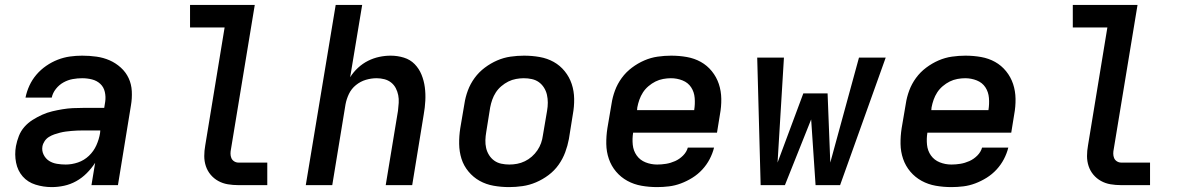

<svg xmlns="http://www.w3.org/2000/svg" viewBox="-20 -755 4840 783"><path d="M191 8Q157 8 125 -2Q93 -12 72.5 -35.5Q52 -59 45.5 -92Q39 -125 45 -159Q49 -180 57 -200.5Q65 -221 79.5 -237.5Q94 -254 113 -266Q132 -278 152 -287Q172 -296 193 -301Q214 -306 235 -309.5Q256 -313 276.5 -314Q297 -315 318 -315H405L409 -340Q412 -360 407.5 -380Q403 -400 389 -413Q375 -426 355.5 -431Q336 -436 315 -436Q296 -436 276.5 -432.5Q257 -429 239 -419Q221 -409 208 -392.5Q195 -376 191 -357H84Q89 -382 100 -406Q111 -430 128.5 -450.5Q146 -471 168.5 -486.5Q191 -502 215.5 -511.5Q240 -521 265 -524.5Q290 -528 315 -528Q345 -528 373.5 -524Q402 -520 427 -509Q452 -498 472.5 -479.5Q493 -461 504.5 -436.5Q516 -412 517.5 -383Q519 -354 514 -325L461 0H353L368 -91Q368 -91 368 -91Q368 -91 368 -91Q368 -91 368 -91Q368 -91 368 -91Q353 -68 333.5 -48.5Q314 -29 290.5 -16Q267 -3 241.5 2.5Q216 8 191 8ZM248 -84Q273 -84 298 -92.5Q323 -101 342.5 -119.5Q362 -138 373 -162.5Q384 -187 388 -212L389 -223H318Q306 -223 294.5 -222.5Q283 -222 271.5 -221Q260 -220 248.5 -218.5Q237 -217 225 -214Q213 -211 201.5 -207Q190 -203 179.5 -196.5Q169 -190 162 -179.5Q155 -169 153 -158Q150 -140 158 -124Q166 -108 180 -99Q194 -90 212 -87Q230 -84 248 -84Z M952 0Q930 0 909 -3.5Q888 -7 870 -17Q852 -27 839 -42.5Q826 -58 819.5 -77.5Q813 -97 813 -118.5Q813 -140 817 -162L896 -643H755V-735H1019L922 -147Q920 -138 920 -128.5Q920 -119 923.5 -110.5Q927 -102 935 -97Q943 -92 952 -92H1070V0Z M1227 0 1349 -735H1457L1408 -440Q1421 -461 1440 -478.5Q1459 -496 1481 -507Q1503 -518 1526.5 -523Q1550 -528 1573 -528Q1601 -528 1627 -520Q1653 -512 1671 -493.5Q1689 -475 1699 -450.5Q1709 -426 1712.5 -399Q1716 -372 1714.5 -344Q1713 -316 1708 -288L1661 0H1553L1603 -303Q1605 -319 1606 -335.5Q1607 -352 1604 -367Q1601 -382 1594 -395.5Q1587 -409 1575 -418.5Q1563 -428 1547.5 -432Q1532 -436 1516 -436Q1494 -436 1472 -429.5Q1450 -423 1431.5 -408Q1413 -393 1403 -372Q1393 -351 1389 -329L1335 0Z M2056 8Q2024 8 1993 2.5Q1962 -3 1936 -17.5Q1910 -32 1890.5 -55.5Q1871 -79 1862 -107.5Q1853 -136 1852.5 -168Q1852 -200 1857 -232L1874 -332Q1878 -359 1888 -386Q1898 -413 1915.5 -437Q1933 -461 1957 -479Q1981 -497 2007.5 -508.5Q2034 -520 2062 -524Q2090 -528 2117 -528Q2150 -528 2181 -522.5Q2212 -517 2238 -502.5Q2264 -488 2283 -464.5Q2302 -441 2311.5 -412.5Q2321 -384 2321.5 -352Q2322 -320 2316 -288L2300 -188Q2295 -161 2285 -134Q2275 -107 2258 -83Q2241 -59 2217 -41Q2193 -23 2166 -11.5Q2139 0 2111 4Q2083 8 2056 8ZM2057 -84Q2073 -84 2089 -87Q2105 -90 2120.5 -97.5Q2136 -105 2149 -116.5Q2162 -128 2171.5 -142Q2181 -156 2186.5 -171.5Q2192 -187 2194 -203L2211 -303Q2214 -320 2214 -336.5Q2214 -353 2210.5 -368.5Q2207 -384 2198.5 -397.5Q2190 -411 2177.5 -420Q2165 -429 2149 -432.5Q2133 -436 2116 -436Q2101 -436 2084.5 -433Q2068 -430 2053 -422.5Q2038 -415 2024.5 -403.5Q2011 -392 2002 -378Q1993 -364 1987.5 -348.5Q1982 -333 1979 -317L1963 -217Q1960 -200 1959.5 -183.5Q1959 -167 1962.5 -151.5Q1966 -136 1974.5 -122.5Q1983 -109 1995.5 -100Q2008 -91 2024 -87.5Q2040 -84 2057 -84Z M2660 8Q2627 8 2596 2.5Q2565 -3 2538.5 -17.5Q2512 -32 2492.5 -55Q2473 -78 2463 -107Q2453 -136 2452.5 -168Q2452 -200 2457 -232L2474 -332Q2478 -359 2488 -386Q2498 -413 2515.5 -437Q2533 -461 2557 -479Q2581 -497 2607.5 -508.5Q2634 -520 2662 -524Q2690 -528 2717 -528Q2750 -528 2781 -522.5Q2812 -517 2838 -502.5Q2864 -488 2883 -464.5Q2902 -441 2911.5 -412.5Q2921 -384 2921.5 -352Q2922 -320 2916 -288L2904 -214H2562Q2558 -189 2560.5 -164.5Q2563 -140 2576.5 -121Q2590 -102 2612.5 -93Q2635 -84 2660 -84Q2678 -84 2696.5 -87Q2715 -90 2733 -98Q2751 -106 2765.5 -120.5Q2780 -135 2785 -153H2892Q2886 -129 2874 -106Q2862 -83 2844 -63.5Q2826 -44 2803.5 -30Q2781 -16 2757 -7Q2733 2 2708.5 5Q2684 8 2660 8ZM2578 -306H2811Q2815 -331 2813 -355.5Q2811 -380 2798.5 -399Q2786 -418 2763.5 -427Q2741 -436 2716 -436Q2701 -436 2684.5 -433Q2668 -430 2653 -422.5Q2638 -415 2624.5 -403.5Q2611 -392 2602 -378Q2593 -364 2587.5 -348.5Q2582 -333 2579 -317Z M3082 0 3068 -520H3177L3151 -92L3256 -374H3355L3366 -92L3483 -520H3592L3406 0H3306L3288 -268L3181 0Z M3860 8Q3827 8 3796 2.5Q3765 -3 3738.5 -17.5Q3712 -32 3692.5 -55Q3673 -78 3663 -107Q3653 -136 3652.5 -168Q3652 -200 3657 -232L3674 -332Q3678 -359 3688 -386Q3698 -413 3715.5 -437Q3733 -461 3757 -479Q3781 -497 3807.5 -508.5Q3834 -520 3862 -524Q3890 -528 3917 -528Q3950 -528 3981 -522.5Q4012 -517 4038 -502.5Q4064 -488 4083 -464.5Q4102 -441 4111.5 -412.5Q4121 -384 4121.5 -352Q4122 -320 4116 -288L4104 -214H3762Q3758 -189 3760.5 -164.5Q3763 -140 3776.5 -121Q3790 -102 3812.5 -93Q3835 -84 3860 -84Q3878 -84 3896.5 -87Q3915 -90 3933 -98Q3951 -106 3965.5 -120.5Q3980 -135 3985 -153H4092Q4086 -129 4074 -106Q4062 -83 4044 -63.5Q4026 -44 4003.5 -30Q3981 -16 3957 -7Q3933 2 3908.5 5Q3884 8 3860 8ZM3778 -306H4011Q4015 -331 4013 -355.5Q4011 -380 3998.5 -399Q3986 -418 3963.5 -427Q3941 -436 3916 -436Q3901 -436 3884.5 -433Q3868 -430 3853 -422.5Q3838 -415 3824.5 -403.5Q3811 -392 3802 -378Q3793 -364 3787.5 -348.5Q3782 -333 3779 -317Z M4552 0Q4530 0 4509 -3.5Q4488 -7 4470 -17Q4452 -27 4439 -42.5Q4426 -58 4419.5 -77.5Q4413 -97 4413 -118.5Q4413 -140 4417 -162L4496 -643H4355V-735H4619L4522 -147Q4520 -138 4520 -128.5Q4520 -119 4523.5 -110.5Q4527 -102 4535 -97Q4543 -92 4552 -92H4670V0Z"/></svg>

Font: Iosevka SS04 SmBd Ex Obl
Style: Regular
Weight: 600
Width: 7
Italic angle: -9°
Monospace: yes
Designer: Belleve Invis
Foundry: Belleve Invis
Version: Version 19.0.0; ttfautohint (v1.8.4)